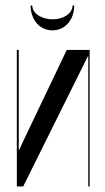

<svg xmlns="http://www.w3.org/2000/svg" viewBox="-20 -676 380 696"><path d="M243 -656C243 -628 211 -606 171 -606C130 -606 97 -628 97 -656H91C91 -604 124 -566 170 -566C216 -566 249 -604 249 -656ZM222 -495 63 -162 50 -133H48V-495H41V0H64L298 -471H300V0H305V-495Z"/></svg>

Font: Moniqa SemBd Display
Style: Regular
Weight: 600
Designer: Rajesh Rajput
Foundry: Rajesh Rajput
Version: Version 1.000